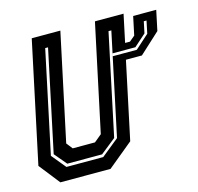

<svg xmlns="http://www.w3.org/2000/svg" viewBox="-102 -809 947 917"><g transform="rotate(-15 371.0 -350.0)"><path d="M133 -63.5H315L402 -134L509 -638H495L389 -138L313 -77.5H141L90 -138L196 -638H182L75 -134ZM670 -640 658 -583 599 -530.5H486.5L483.5 -517H602.5L670.5 -578L683.5 -640ZM627.5 -677.5H741.5L720.5 -578L619 -484.5H540L459 -103L334 0H86L5 -103L132 -700H273.5L161 -172L185 -141.5H295L332 -172L444.5 -700H586L557 -563H581L608 -585.5Z"/></g></svg>

Font: Tourney
Style: Bold Italic
Weight: 700
Italic angle: -12°
Version: Version 1.015